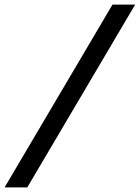

<svg xmlns="http://www.w3.org/2000/svg" viewBox="-94 -763 610 838"><path d="M-74 55 397 -743H496L25 55Z"/></svg>

Font: Saira Thin Medium
Style: Italic
Weight: 500
Italic angle: -12°
Version: Version 1.101